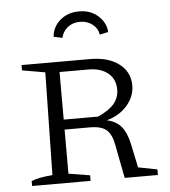

<svg xmlns="http://www.w3.org/2000/svg" viewBox="-52 -777 729 824"><g transform="rotate(-5 312.5 -364.5)"><path d="M513 -40 595 -24V0H452L424 -144Q416 -190 393.5 -209.5Q371 -229 324 -229H213V-39L305 -24V0H53V-21Q82 -34 144 -39L152 -481L53 -498V-521H349Q426 -521 472.5 -486Q519 -451 519 -393Q519 -345 485.5 -306.5Q452 -268 397 -253Q438 -244 459.5 -217.5Q481 -191 491 -144ZM337 -477H213V-272H361Q410 -294 431.5 -320Q453 -346 453 -381Q453 -425 422 -451Q391 -477 337 -477ZM319 -729Q368 -729 400.5 -700Q433 -671 436 -630L399 -622Q395 -649 372.5 -666.5Q350 -684 319 -684Q287 -684 265.5 -666.5Q244 -649 238 -622L201 -630Q204 -672 237 -700.5Q270 -729 319 -729Z"/></g></svg>

Font: Piazzolla SC Light
Style: Regular
Weight: 300
Designer: Juan Pablo del Peral
Foundry: Huerta Tipografica
Version: Version 1.330